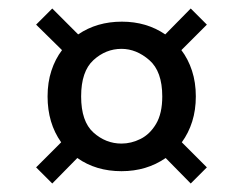

<svg xmlns="http://www.w3.org/2000/svg" viewBox="-20 -524 572 452"><path d="M103 -92 65 -130 124 -189Q92 -234 92 -297Q92 -330 101 -357.5Q110 -385 126 -406L65 -466L103 -504L164 -443Q208 -473 267 -473Q325 -473 369 -443L429 -504L467 -466L407 -406Q423 -385 432 -357.5Q441 -330 441 -297Q441 -265 432.5 -238Q424 -211 408 -189L467 -130L429 -92L370 -152Q325 -121 266 -121Q206 -121 162 -152ZM266 -186Q289 -186 311 -197Q333 -208 347.5 -232.5Q362 -257 362 -297Q362 -356 331.5 -382.5Q301 -409 266 -409Q229 -409 200 -382.5Q171 -356 171 -297Q171 -238 200 -212Q229 -186 266 -186Z"/></svg>

Font: Firefly Display
Style: Regular
Weight: 400
Designer: Colophon Foundry, Jonny Pinhorn
Foundry: Colophon Foundry
Version: Version 1.200; ttfautohint (v1.8.3)